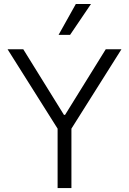

<svg xmlns="http://www.w3.org/2000/svg" viewBox="-20 -958 657 978"><path d="M98.6 -707 305.7 -373H311.5L518.6 -707H598.6L343.8 -302.7V0H273.4V-302.7L18.6 -707ZM366.2 -937.5H443.4L336.9 -780.3H278.3Z"/></svg>

Font: Pretendard GOV Light
Style: Regular
Weight: 300
Designer: Base glyphs from Inter by Rasmus Andersson; Hangeul glyphs from Noto Sans CJK(Source Han Sans) by Jang Soo-young and Kan
Foundry: Kil Hyung-jin
Version: Version 1.309